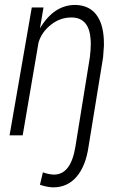

<svg xmlns="http://www.w3.org/2000/svg" viewBox="-20 -559 519 793"><path d="M159.7 -528.3 145 -441.9Q202.6 -538.6 290.5 -538.6Q292 -538.6 293 -538.6Q352.5 -536.6 381.8 -492.7Q409.2 -451.7 409.2 -379.4Q409.2 -374.5 409.2 -369.6L405.8 -322.3L346.2 43.5Q334.5 127 295.9 171.4Q258.3 214.8 200.2 214.8Q198.7 214.8 197.8 214.8Q173.8 213.9 145 204.1L157.2 152.8Q180.2 161.1 201.2 162.1Q202.1 162.1 203.1 162.1Q272.9 162.1 291.5 46.4L351.1 -322.3Q355 -353.5 355 -378.4Q355 -385.7 354.5 -392.6Q349.6 -485.4 277.3 -486.8Q275.9 -486.8 274.4 -486.8Q228.5 -486.8 191.4 -457.5Q152.3 -427.2 139.2 -383.8L73.7 0H19.5L111.3 -528.3Z"/></svg>

Font: MAUL Condensed Light Italic
Style: Light Italic
Weight: 300
Italic angle: -12°
Designer: MAUL
Version: Version 1.0; 2020; ttfautohint (v1.8.3)